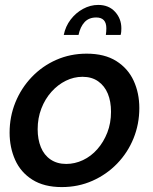

<svg xmlns="http://www.w3.org/2000/svg" viewBox="-20 -750 622 780"><path d="M231 10Q159 10 111.5 -20Q64 -50 41.5 -100.5Q19 -151 19 -211Q19 -276 42.5 -334Q66 -392 109 -437Q152 -482 209 -507Q266 -532 332 -532Q405 -532 452.5 -502Q500 -472 523 -422Q546 -372 546 -311Q546 -246 522.5 -188Q499 -130 456 -85.5Q413 -41 355.5 -15.5Q298 10 231 10ZM249 -84Q284 -84 317 -99.5Q350 -115 375.5 -144Q401 -173 416 -211.5Q431 -250 431 -296Q431 -338 418 -369.5Q405 -401 379 -419.5Q353 -438 315 -438Q280 -438 247.5 -422Q215 -406 189 -377Q163 -348 148 -309Q133 -270 133 -225Q133 -184 146 -152Q159 -120 185.5 -102Q212 -84 249 -84ZM239 -608Q246 -643 267 -670.5Q288 -698 317.5 -714Q347 -730 379 -730Q422 -730 447.5 -702Q473 -674 473 -635Q473 -628 472.5 -621.5Q472 -615 470 -608H410Q411 -615 411.5 -621.5Q412 -628 412 -635Q412 -679 371 -679Q341 -679 323.5 -660Q306 -641 299 -608Z"/></svg>

Font: Raleway Thin SemiBold
Style: Italic
Weight: 600
Italic angle: -12°
Version: Version 4.026